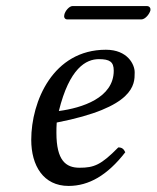

<svg xmlns="http://www.w3.org/2000/svg" viewBox="-20 -603 516 633"><path d="M167 -199C424 -249 424 -325 424 -363C424 -364 424 -364 424 -365C424 -390 401 -439 329 -439C155 -439 83 -269 83 -142C83 -57 123 10 206 10C273 10 334 -25 393 -101C388 -112 382 -117 370 -117C313 -59 290 -50 242 -50C197 -50 166 -74 166 -165C166 -170 166 -191 167 -199ZM355 -370C355 -280 250 -247 174 -237C209 -379 264 -408 306 -408C342 -408 355 -399 355 -370ZM446 -539C459 -539 473 -557 476 -569C477 -575 474 -583 464 -583H219C208 -583 194 -566 192 -554C190 -547 193 -539 202 -539Z"/></svg>

Font: Libertinus Serif
Style: Italic
Weight: 400
Italic angle: -12°
Designer: Philipp H. Poll, Khaled Hosny
Foundry: Caleb Maclennan
Version: Version 7.050;RELEASE